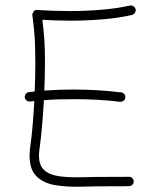

<svg xmlns="http://www.w3.org/2000/svg" viewBox="-20 -702 596 719"><path d="M72.8 -337.4Q72.3 -344.2 76.7 -350.3Q81.1 -356.4 88.4 -356.9Q99.1 -358.4 109.9 -359.4Q112.3 -416.5 112.3 -468.8Q112.3 -503.9 111.3 -531.5Q110.4 -559.1 107.9 -585.7Q105.5 -612.3 101.1 -645Q100.6 -650.4 105.2 -658Q109.9 -665.5 119.6 -664.6Q150.4 -662.6 181.4 -661.6Q212.4 -660.6 242.7 -660.6Q299.8 -660.6 359.4 -665.5Q418.9 -670.4 466.3 -681.2Q473.1 -682.6 479.5 -678.7Q485.8 -674.8 487.8 -667.5Q489.3 -660.6 485.4 -654.3Q481.4 -647.9 474.1 -646Q423.8 -634.3 362.5 -629.4Q301.3 -624.5 242.7 -624.5Q216.8 -624.5 190.7 -625.5Q164.6 -626.5 138.7 -627.9Q144 -585.9 146.2 -551.3Q148.4 -516.6 148.4 -468.8Q148.4 -418.5 146 -362.8Q199.2 -366.7 256.3 -366.7Q301.8 -366.7 345.9 -364Q390.1 -361.3 433.6 -356Q440.9 -355.5 445.6 -349.4Q450.2 -343.3 449.2 -336.4Q448.7 -329.1 442.6 -324.7Q436.5 -320.3 429.7 -320.8Q386.7 -326.2 343.5 -328.4Q300.3 -330.6 256.3 -330.6Q227.1 -330.6 199.5 -329.8Q171.9 -329.1 144.5 -326.7Q141.6 -277.8 137.5 -230.5Q133.3 -183.1 127.9 -143.6Q126 -131.8 126 -119.6Q126 -82.5 145.5 -64.9Q165 -47.4 200.2 -42.2Q235.4 -37.1 283.2 -38.3Q331.1 -39.6 387.2 -39.6Q406.7 -39.6 425.5 -39.6Q444.3 -39.6 462.4 -40Q469.7 -40.5 475.1 -35.4Q480.5 -30.3 480.5 -22.5Q481 -15.1 475.6 -10Q470.2 -4.9 462.4 -4.9Q444.3 -4.4 425.5 -4.4Q406.7 -4.4 387.2 -4.4Q335.9 -4.4 283.7 -2.9Q231.4 -1.5 187.7 -8.5Q144 -15.6 117.4 -41Q90.8 -66.4 90.8 -119.6Q90.8 -134.8 92.8 -148.4Q98.1 -186 102.1 -231.2Q106 -276.4 108.4 -323.7Q100.6 -322.8 92.3 -321.8Q85.4 -321.3 79.6 -325.7Q73.7 -330.1 72.8 -337.4Z"/></svg>

Font: Mikhak ExtraLight
Style: Regular
Weight: 200
Designer: Amin Abedi
Version: Version 3.3